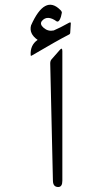

<svg xmlns="http://www.w3.org/2000/svg" viewBox="-20 -768 466 797"><path d="M238.8 -556.6Q238.8 -556.6 238.8 -17.6Q238.8 8.3 221.7 8.3Q200.2 8.3 199.7 -17.6L188.5 -504.9Q188.5 -515.1 193.8 -521.5L229 -561.5Q238.3 -572.3 238.8 -556.6ZM215.3 -679.2Q175.8 -707.5 153.8 -680.7Q143.6 -667.5 161.6 -652.1Q179.7 -636.7 203.1 -641.6Q229.5 -652.8 267.1 -673.8Q274.4 -677.2 273.9 -670.9L271.5 -632.8Q271.5 -627.4 267.1 -625Q218.3 -600.1 112.3 -537.6Q107.4 -534.7 107.4 -538.6Q104.5 -580.6 136.2 -602.5Q99.6 -627.9 108.9 -662.6Q166 -791 230 -727.1Q236.3 -721.7 236.8 -715.3Q233.9 -697.3 228 -686.5Q222.2 -675.8 215.3 -679.2Z"/></svg>

Font: Amiri Typewriter
Style: Regular
Weight: 400
Monospace: yes
Designer: Khaled Hosny
Version: Version 1.1